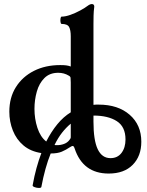

<svg xmlns="http://www.w3.org/2000/svg" viewBox="-20 -746 724 947"><path d="M184 176Q183 181 172 181Q161 181 150.5 177Q140 173 141 168Q149 123 160 83Q171 43 184 9Q131 1 96 -28.5Q61 -58 43.5 -102Q26 -146 26 -195Q26 -265 58.5 -316.5Q91 -368 147.5 -396.5Q204 -425 277 -425Q296 -425 307 -423.5Q318 -422 329 -418V-567Q329 -597 321 -612.5Q313 -628 284 -628Q280 -628 278.5 -637Q277 -646 278.5 -655Q280 -664 284 -664Q303 -664 328 -673Q353 -682 376 -694.5Q399 -707 412 -717Q424 -726 433 -726Q445 -726 445 -713Q442 -691 441.5 -669.5Q441 -648 441 -628V-229Q448 -230 454 -230Q460 -230 467 -230Q562 -230 619.5 -180Q677 -130 677 -47Q677 24 634.5 67Q592 110 516 110Q389 110 348 -14Q344 -26 339 -26Q336 -26 332 -24Q328 -22 325 -20Q306 -7 285 2Q264 11 230 11Q202 80 184 176ZM208 -48Q233 -97 263 -133.5Q293 -170 329 -192V-339Q329 -356 328 -362.5Q327 -369 319 -373Q296 -387 267 -387Q225 -387 199 -361Q173 -335 161.5 -294Q150 -253 150 -209Q150 -160 164.5 -115.5Q179 -71 208 -48ZM525 34Q560 34 579.5 8Q599 -18 599 -58Q599 -121 556 -148.5Q513 -176 441 -176V-146Q441 -54 462 -10Q483 34 525 34ZM262 -30Q279 -30 295.5 -36Q312 -42 322 -55Q329 -63 329 -69V-136Q306 -117 286 -91.5Q266 -66 249 -31Q251 -30 254.5 -30Q258 -30 262 -30Z"/></svg>

Font: Junicode
Style: Bold
Weight: 700
Designer: Peter S. Baker
Version: Version 2.100; ttfautohint (v1.8.4)